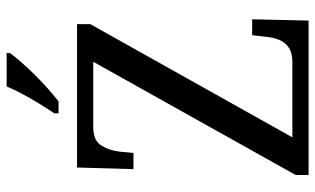

<svg xmlns="http://www.w3.org/2000/svg" viewBox="-210 -762 971 592"><g transform="rotate(-90 276.0 -465.5)"><path d="M33 0V-40L382 -664H181Q140 -664 124.5 -640Q109 -616 105 -583L101 -540H51L56 -714H498V-673L149 -50H381Q409 -50 425.5 -61Q442 -72 449.5 -90.5Q457 -109 459 -131L464 -174H513L509 0ZM223 -784Q238 -806 253.5 -831.5Q269 -857 283 -883Q297 -909 306 -931H409V-921Q400 -908 383 -888.5Q366 -869 344.5 -847Q323 -825 301 -805.5Q279 -786 260 -771H223Z"/></g></svg>

Font: Noto Serif Thai SemiCondensed
Style: Regular
Weight: 400
Width: 4
Designer: Monotype Design Team
Foundry: Monotype Imaging Inc.
Version: Version 2.002